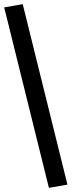

<svg xmlns="http://www.w3.org/2000/svg" viewBox="-34 -778 355 931"><path d="M293 117.2Q270.5 121.1 203.1 132.8Q148.4 -85.9 -13.7 -742.2Q8.8 -746.1 76.2 -757.8Q129.9 -539.1 293 117.2Z"/></svg>

Font: Acme Polish
Style: Regular
Weight: 400
Designer: Juan Pablo del Peral
Version: Version 1.002